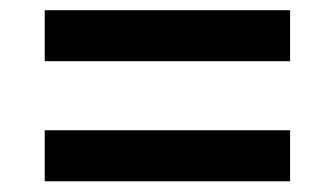

<svg xmlns="http://www.w3.org/2000/svg" viewBox="-20 -562 640 367"><path d="M65.5 -215.5V-313H534.5V-215.5ZM65.5 -445V-542.5H534.5V-445Z"/></svg>

Font: Spline Sans Mono Medium
Style: Regular
Weight: 500
Monospace: yes
Version: Version 1.004